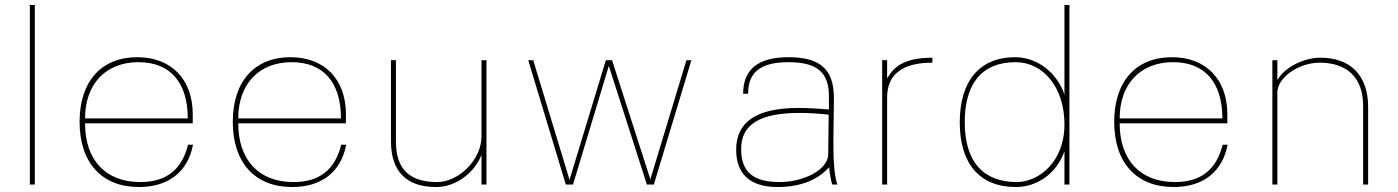

<svg xmlns="http://www.w3.org/2000/svg" viewBox="-20 -742 5621 772"><path d="M100 0H120V-722H100Z M300 -252C300 -89 388 10 539 10C656 10 735 -50 756 -160H736C711 -59 648 -10 544 -10C405 -10 322 -98 322 -246H755V-282C755 -423 669 -512 532 -512C387 -512 300 -414 300 -252ZM322 -266C322 -403 404 -492 537 -492C663 -492 735 -412 735 -266Z M916 -252C916 -89 1004 10 1155 10C1272 10 1351 -50 1372 -160H1352C1327 -59 1264 -10 1160 -10C1021 -10 938 -98 938 -246H1371V-282C1371 -423 1285 -512 1148 -512C1003 -512 916 -414 916 -252ZM938 -266C938 -403 1020 -492 1153 -492C1279 -492 1351 -412 1351 -266Z M1936 -500H1916V-194C1916 -97 1822 -10 1738 -10C1626 -10 1572 -63 1572 -172V-500H1552V-174C1552 -53 1614 10 1733 10C1816 10 1888 -49 1916 -119V0H1936Z M2740 -500 2595 -21 2441 -500H2416L2270 -19L2124 -500H2104L2255 0H2284L2428 -477L2581 0H2609L2760 -500Z M3310 -120C3309 -62 3216 -10 3114 -10C3007 -10 2960 -52 2960 -143C2960 -242 3036 -288 3196 -288C3226 -288 3277 -285 3312 -281ZM2940 -140C2940 -47 2991 10 3107 10C3203 10 3272 -22 3314 -70C3316 -42 3321 -18 3326 0H3347C3335 -31 3330 -100 3331 -182L3333 -344C3334 -462 3280 -512 3150 -512C3027 -512 2968 -462 2968 -365H2988C2988 -451 3037 -492 3150 -492C3267 -492 3315 -450 3313 -349V-302C3279 -305 3227 -308 3191 -308C3016 -308 2940 -248 2940 -140Z M3547 -427V-500H3527V0H3547V-350C3547 -443 3608 -490 3729 -490V-510C3642 -510 3587 -488 3557 -442Z M3859 -251C3859 -404 3927 -492 4063 -492C4177 -492 4260 -388 4260 -242C4260 -89 4155 -10 4068 -10C3936 -10 3859 -89 3859 -251ZM4280 0V-722H4260V-362C4232 -445 4155 -512 4061 -512C3919 -512 3839 -416 3839 -250C3839 -85 3918 10 4065 10C4149 10 4229 -44 4260 -134V0Z M4460 -252C4460 -89 4548 10 4699 10C4816 10 4895 -50 4916 -160H4896C4871 -59 4808 -10 4704 -10C4565 -10 4482 -98 4482 -246H4915V-282C4915 -423 4829 -512 4692 -512C4547 -512 4460 -414 4460 -252ZM4482 -266C4482 -403 4564 -492 4697 -492C4823 -492 4895 -412 4895 -266Z M5116 -376C5125 -441 5212 -490 5286 -490C5395 -490 5461 -431 5461 -316V0H5481V-312C5481 -441 5408 -510 5289 -510C5225 -510 5147 -474 5116 -420V-500H5096V0H5116Z"/></svg>

Font: Perun Thin
Style: Regular
Weight: 100
Foundry: Copyright (c) Stefan Peev, Context Ltd, 2016
Version: Version 1.089